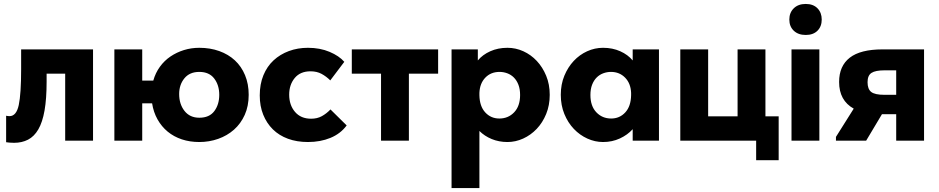

<svg xmlns="http://www.w3.org/2000/svg" viewBox="-20 -712 4752 972"><path d="M51 11Q39 11 28.5 10Q18 9 11 8V-126Q21 -124 28 -124Q63 -124 75 -180.5Q87 -237 87 -362V-462H451V0H310V-339H216V-299Q216 -212 205.5 -152.5Q195 -93 174 -57Q153 -21 122 -5Q91 11 51 11Z M559 -462H700V-304H756Q767 -343 789.5 -374Q812 -405 843 -426Q874 -447 911 -458.5Q948 -470 989 -470Q1044 -470 1090 -453.5Q1136 -437 1169 -406.5Q1202 -376 1220.5 -331.5Q1239 -287 1239 -232Q1239 -175 1219 -130.5Q1199 -86 1164.5 -55.5Q1130 -25 1084.5 -9Q1039 7 989 7Q941 7 900.5 -6.5Q860 -20 829 -45.5Q798 -71 777.5 -107.5Q757 -144 750 -189H700V0H559ZM989 -116Q1040 -116 1065 -149.5Q1090 -183 1090 -232Q1090 -281 1064.5 -314.5Q1039 -348 989 -348Q940 -348 913.5 -315.5Q887 -283 887 -236Q887 -185 914 -150.5Q941 -116 989 -116Z M1539 7Q1483 7 1438 -9.5Q1393 -26 1361.5 -57Q1330 -88 1312.5 -131.5Q1295 -175 1295 -229Q1295 -286 1313.5 -331Q1332 -376 1365 -406.5Q1398 -437 1442.5 -453.5Q1487 -470 1539 -470Q1600 -470 1648.5 -449.5Q1697 -429 1723 -399L1652 -305Q1632 -325 1608 -338Q1584 -351 1552 -351Q1500 -351 1472 -317Q1444 -283 1444 -233Q1444 -180 1473.5 -145.5Q1503 -111 1555 -111Q1586 -111 1609.5 -124Q1633 -137 1653 -158L1735 -77Q1704 -35 1653 -14Q1602 7 1539 7Z M1909 -339H1761V-462H2198V-339H2050V0H1909Z M2266 240V-462H2399V-406Q2423 -435 2462 -452.5Q2501 -470 2549 -470Q2591 -470 2629.5 -452.5Q2668 -435 2697.5 -403.5Q2727 -372 2745 -328.5Q2763 -285 2763 -232Q2763 -179 2745 -135Q2727 -91 2697 -59.5Q2667 -28 2628.5 -10.5Q2590 7 2549 7Q2506 7 2469.5 -8Q2433 -23 2407 -49V240ZM2509 -348Q2465 -348 2437 -319Q2409 -290 2407 -242V-230Q2408 -174 2436.5 -143Q2465 -112 2508 -112Q2553 -112 2583 -143.5Q2613 -175 2613 -231Q2613 -261 2604.5 -283Q2596 -305 2581.5 -319.5Q2567 -334 2548 -341Q2529 -348 2509 -348Z M3033 7Q2992 7 2953.5 -10.5Q2915 -28 2885 -59.5Q2855 -91 2837 -135Q2819 -179 2819 -232Q2819 -285 2837 -328.5Q2855 -372 2884.5 -403.5Q2914 -435 2952.5 -452.5Q2991 -470 3033 -470Q3081 -470 3120 -452.5Q3159 -435 3183 -406V-462H3316V0H3183V-58Q3157 -29 3118 -11Q3079 7 3033 7ZM3074 -112Q3117 -112 3145.5 -143Q3174 -174 3175 -230V-242Q3173 -290 3144.5 -319Q3116 -348 3073 -348Q3053 -348 3034 -341Q3015 -334 3000.5 -319.5Q2986 -305 2977.5 -283Q2969 -261 2969 -231Q2969 -175 2999 -143.5Q3029 -112 3074 -112Z M3808 0H3424V-462H3565V-123H3714V-462H3855V-123H3922V99H3808Z M3987 -462H4128V0H3987ZM4059 -535Q4021 -535 3998.5 -556.5Q3976 -578 3976 -613Q3976 -648 3998.5 -670Q4021 -692 4059 -692Q4097 -692 4118.5 -670Q4140 -648 4140 -613Q4140 -578 4118.5 -556.5Q4097 -535 4059 -535Z M4212 -19 4302 -162Q4228 -203 4228 -297Q4228 -378 4282 -420Q4336 -462 4448 -462H4658V0H4517V-134H4445L4365 0H4212ZM4517 -232V-356H4459Q4412 -356 4392 -343Q4372 -330 4372 -296Q4372 -261 4390.5 -246.5Q4409 -232 4457 -232Z"/></svg>

Font: Tilda Sans Extra Bold
Style: Regular
Weight: 800
Designer: ParaType Ltd
Foundry: ParaType Ltd
Version: Version 1.009